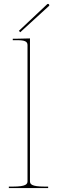

<svg xmlns="http://www.w3.org/2000/svg" viewBox="-20 -957 290 977"><path d="M76 -800 83 -793 229.5 -927C232.5 -930 230 -934 228.5 -935.5C227 -937 223 -938.5 220 -935.5ZM132.5 -35V-761.5L67.5 -760H45V-752.5H67.5C106 -752.5 120 -746 120 -727.5V-35C120 -20.5 113.5 -7.5 45 -7.5H25V0H225V-7.5H207.5C139 -7.5 132.5 -20.5 132.5 -35Z"/></svg>

Font: ZnikomitNo24
Style: Regular
Weight: 500
Designer: gluk
Foundry: gluk
Version: Version 0.55